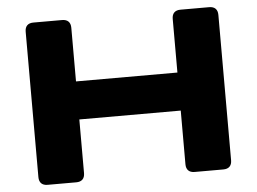

<svg xmlns="http://www.w3.org/2000/svg" viewBox="-52 -817 1183 884"><g transform="rotate(-5 539.0 -375.0)"><path d="M93.8 -710.9V-39.1C93.8 -13.7 107.4 0 132.8 0H265.6C291 0 304.7 -13.7 304.7 -39.1V-287.1H773.4V-39.1C773.4 -13.7 787.1 0 812.5 0H945.3C970.7 0 984.4 -13.7 984.4 -39.1V-710.9C984.4 -736.3 970.7 -750 945.3 -750H812.5C787.1 -750 773.4 -736.3 773.4 -710.9V-462.9H304.7V-710.9C304.7 -736.3 291 -750 265.6 -750H132.8C107.4 -750 93.8 -736.3 93.8 -710.9Z"/></g></svg>

Font: Gyrotrope Black
Style: Regular
Weight: 900
Designer: David Moles
Version: Version 1.003;Glyphs 3.3.1 (3343)